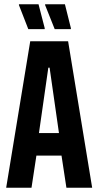

<svg xmlns="http://www.w3.org/2000/svg" viewBox="-20 -882 462 902"><path d="M122 -688H300L413 0H292L269 -151H151L128 0H9ZM257 -257 213 -564H207L163 -257ZM190 -745H113L69 -858V-862H161L190 -750ZM313 -745H237L192 -858V-862H285L313 -750Z"/></svg>

Font: Saira ExtraCondensed
Style: Bold
Weight: 700
Width: 2
Designer: Hector Gatti with collaboration of the Omnibus-Type team
Foundry: Omnibus-Type
Version: Version 0.072; ttfautohint (v1.8)